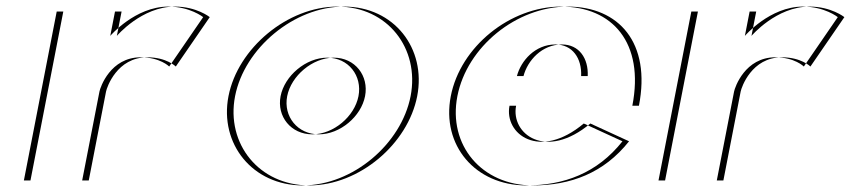

<svg xmlns="http://www.w3.org/2000/svg" viewBox="-20 -548 2584 583"><path d="M349.2 -513 334.8 -439C334.8 -439 410.1 -528 511.1 -528C577.1 -528 616.9 -496 616.9 -496L513.8 -346C513.8 -346 486.2 -374 427.2 -374C335.2 -374 304.5 -283 302 -270L249.5 0H72.5L172.2 -513ZM329.2 -513H152.2L52.5 0H229.5L282 -270C284.5 -283 315.2 -374 407.2 -374C466.2 -374 493.8 -346 493.8 -346L596.9 -496C596.9 -496 557.1 -528 491.1 -528C390.1 -528 314.8 -439 314.8 -439Z M852 -256C864 -317.8 928.9 -372.9 993.5 -372.9C1058.1 -372.9 1100.5 -317.8 1088.5 -256C1076.5 -194.3 1012.8 -140.1 948.2 -140.1C883.6 -140.1 840 -194.3 852 -256ZM693.8 -256C721.9 -401 872.6 -528 1024.6 -528C1176.6 -528 1274.9 -401 1246.8 -256C1218.6 -111 1071.1 15 919.1 15C767.1 15 665.6 -111 693.8 -256ZM832 -256C820 -194.3 863.6 -140.1 928.2 -140.1C992.8 -140.1 1056.5 -194.3 1068.5 -256C1080.5 -317.8 1038.1 -372.9 973.5 -372.9C908.9 -372.9 844 -317.8 832 -256ZM673.8 -256C645.6 -111 747.1 15 899.1 15C1051.1 15 1198.6 -111 1226.8 -256C1254.9 -401 1156.6 -528 1004.6 -528C852.6 -528 701.9 -401 673.8 -256Z M1569.6 -317C1581.8 -364 1625.3 -413 1686.3 -413C1738.3 -413 1767.1 -371 1764.6 -317ZM1772.6 -173 1890.1 -119C1813.3 -22 1712.1 15 1598.1 15C1443.1 15 1339.8 -107 1368.8 -256C1397.9 -406 1548.6 -528 1703.6 -528C1859.6 -528 1957.3 -418 1920.1 -227H1547.1C1530.4 -141 1637.7 -60 1772.6 -173ZM1549.6 -317H1744.6C1747.1 -371 1718.3 -413 1666.3 -413C1605.3 -413 1561.8 -364 1549.6 -317ZM1752.6 -173C1617.7 -60 1510.4 -141 1527.1 -227H1900.1C1937.3 -418 1839.6 -528 1683.6 -528C1528.6 -528 1377.9 -406 1348.8 -256C1319.8 -107 1423.1 15 1578.1 15C1692.1 15 1793.3 -22 1870.1 -119Z M2276.2 -513 2261.8 -439C2261.8 -439 2337.1 -528 2438.1 -528C2504.1 -528 2543.9 -496 2543.9 -496L2440.8 -346C2440.8 -346 2413.2 -374 2354.2 -374C2262.2 -374 2231.5 -283 2229 -270L2176.5 0H1999.5L2099.2 -513ZM2256.2 -513H2079.2L1979.5 0H2156.5L2209 -270C2211.5 -283 2242.2 -374 2334.2 -374C2393.2 -374 2420.8 -346 2420.8 -346L2523.9 -496C2523.9 -496 2484.1 -528 2418.1 -528C2317.1 -528 2241.8 -439 2241.8 -439Z"/></svg>

Font: Hussar Plate
Style: Obl
Weight: 700
Foundry: Cannot Into Space Fonts
Version: Version 0.798247